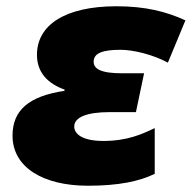

<svg xmlns="http://www.w3.org/2000/svg" viewBox="-20 -583 612 613"><path d="M261 10C358 10 425 -4 474 -28V-174C434 -155 387 -133 310 -133C240 -133 217 -157 217 -179C217 -209 258 -225 330 -225H414L440 -349H370C300 -349 279 -364 279 -386C279 -414 309 -424 365 -424C407 -424 470 -408 516 -383L572 -518C511 -546 444 -563 352 -563C186 -563 98 -502 98 -408C98 -351 133 -316 186 -297V-293C72 -276 20 -231 20 -150C20 -49 117 10 261 10Z"/></svg>

Font: Noto Sans UI Black
Style: Italic
Weight: 900
Italic angle: -372°
Designer: Monotype Design Team
Foundry: Monotype Imaging Inc.
Version: Version 1.901